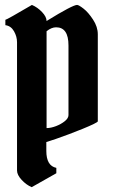

<svg xmlns="http://www.w3.org/2000/svg" viewBox="-20 -589 470 787"><path d="M49.8 109.9V-416Q49.8 -439 37.4 -460.9Q24.9 -482.9 2 -485.8V-507.8Q8.8 -508.8 110.8 -568.8Q133.8 -559.1 152.3 -539.6Q170.9 -520 170.9 -502.9Q277.8 -568.8 295.9 -568.8Q302.7 -568.8 322.3 -553.7Q341.8 -538.6 361.3 -508.8Q380.9 -479 380.9 -448.2V-91.8Q380.9 -88.9 363.8 -80.6Q346.7 -72.3 319.8 -61.3Q293 -50.3 263.7 -39.3Q234.4 -28.3 209 -19.5Q183.6 -10.7 169.9 -6.8V29.8Q169.9 90.8 210.9 99.1V121.1L109.9 178.2Q87.9 168.9 68.8 148.4Q49.8 127.9 49.8 109.9ZM210 -477.1Q190.9 -477.1 170.9 -460.9V-64Q188.5 -64 209.5 -72Q230.5 -80.1 245.6 -92.3Q260.7 -104.5 260.7 -117.2V-402.8Q260.7 -477.1 210 -477.1Z"/></svg>

Font: Bokor
Style: Regular
Weight: 400
Designer: Danh Hong
Foundry: Danh Hong
Version: Version 8.002; ttfautohint (v1.8.3)